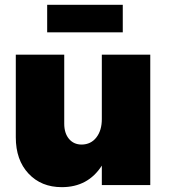

<svg xmlns="http://www.w3.org/2000/svg" viewBox="-20 -772 708 801"><path d="M492.2 -752V-637.2H176.8V-752ZM404.8 -543.9H606.9V0H404.8V-81.1Q347.2 8.8 237.8 8.8Q151.9 8.8 98.9 -47.9Q45.9 -104.5 45.9 -199.2V-543.9H248V-255.9Q248 -216.3 267.8 -192.6Q287.6 -168.9 320.8 -168.9Q359.4 -169.4 382.1 -198.7Q404.8 -228 404.8 -274.9Z"/></svg>

Font: Montserrat arm ExtraBold
Style: Regular
Weight: 800
Designer: Julieta Ulanovsky
Foundry: Julieta Ulanovsky
Version: Version 6.000;PS 006.000;hotconv 1.0.88;makeotf.lib2.5.64775